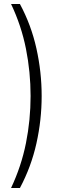

<svg xmlns="http://www.w3.org/2000/svg" viewBox="-20 -767 283 954"><path d="M79 167Q135 62 161 -54.5Q187 -171 187 -290Q187 -409 161 -526Q135 -643 79 -747H35Q86 -640 109 -524.5Q132 -409 132 -290Q132 -171 109 -56Q86 59 35 167Z"/></svg>

Font: SpinnyJost
Style: Regular
Weight: 300
Version: Version 3.710